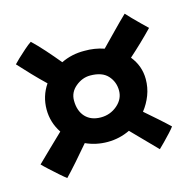

<svg xmlns="http://www.w3.org/2000/svg" viewBox="-78 -591 643 637"><g transform="rotate(-15 243.5 -273.0)"><path d="M78 -35Q70 -41 55 -54.2Q40 -67.5 25.2 -81Q10.5 -94.5 4 -101.5Q24.5 -121.5 48.5 -144.8Q72.5 -168 95.5 -190Q70.5 -227.5 70.5 -272Q70.5 -318 96 -355.5Q73.5 -377 52 -399.5Q30.5 -422 11 -443.5Q15 -448 27.2 -459.8Q39.5 -471.5 53.8 -484Q68 -496.5 78 -503Q96.5 -485.5 118.8 -460.5Q141 -435.5 161.5 -410.5Q198.5 -428.5 241.5 -428Q277 -428.5 309 -417.5Q331 -440 356.5 -466.2Q382 -492.5 403 -512.5Q408.5 -506 421.8 -492.5Q435 -479 448.8 -465.5Q462.5 -452 469 -446Q430 -405.5 385.5 -366Q414.5 -330 414.5 -285Q414.5 -256 404.5 -230Q394.5 -204 377.5 -182.5Q399.5 -163.5 421.5 -144Q443.5 -124.5 458 -110.5Q453.5 -104 442 -91.5Q430.5 -79 418.2 -66.5Q406 -54 399.5 -48Q380.5 -67 357.5 -91Q334.5 -115 316 -133.5Q279.5 -116 239 -116Q199 -116 164 -132Q143.5 -107.5 118.5 -79.2Q93.5 -51 78 -35ZM238.5 -200.5Q270.5 -200.5 294.8 -221.2Q319 -242 319 -271Q319 -301 299.5 -322.5Q280 -344 239 -344Q212 -344 189 -325Q166 -306 166 -277.5Q166 -242 185.2 -221.2Q204.5 -200.5 238.5 -200.5Z"/></g></svg>

Font: Grandstander Medium
Style: Regular
Weight: 500
Designer: Tyler Finck
Foundry: Etcetera Type Co
Version: Version 1.200; ttfautohint (v1.8.3)